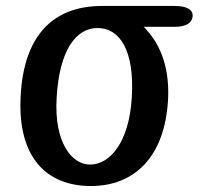

<svg xmlns="http://www.w3.org/2000/svg" viewBox="-20 -592 671 644"><path d="M285 32C430 32 535 -65 544 -264C548 -373 515 -449 462 -502H565C602 -502 624 -514 626 -537C628 -560 606 -572 566 -572H322C160 -572 58 -475 49 -264C40 -65 135 32 285 32ZM170 -264C179 -424 235 -498 307 -498C381 -498 432 -424 422 -264C413 -115 349 -40 282 -40C220 -40 161 -115 170 -264Z"/></svg>

Font: 寒蝉团圆体 Round
Style: Regular
Weight: 500
Designer: 寒蝉字型
Version: Version 2.700;Glyphs 3.1.1 (3135)